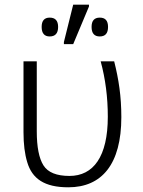

<svg xmlns="http://www.w3.org/2000/svg" viewBox="-20 -796 614 826"><path d="M294.9 -606 362.8 -768.1V-775.9H294.9L254.9 -615.2V-606ZM193.8 -639.2C217.8 -639.2 230 -652.8 230 -680.2C230 -707 217.8 -720.2 193.8 -720.2C170.9 -720.2 159.2 -707 159.2 -680.2C159.2 -652.8 170.9 -639.2 193.8 -639.2ZM409.2 -639.2C433.1 -639.2 444.8 -652.8 444.8 -680.2C444.8 -707 433.1 -720.2 409.2 -720.2C385.7 -720.2 374 -707 374 -680.2C374 -652.8 385.7 -639.2 409.2 -639.2ZM273.9 9.8C418 9.8 502 -89.4 502 -292C502 -382.3 490.7 -454.6 471.2 -532.2H413.1C433.6 -456.5 443.8 -377.4 443.8 -293.9C443.8 -122.1 381.8 -39.1 278.8 -39.1C223.6 -39.1 186 -54.2 167 -84.5C147.9 -114.7 138.2 -163.6 138.2 -231V-532.2H81.1V-227.1C81.1 -176.3 86.4 -133.3 97.2 -98.1C118.2 -27.3 170.9 9.8 273.9 9.8Z"/></svg>

Font: Noto Reveo Sans
Style: Regular
Weight: 300
Designer: Monotype Design Team
Foundry: Monotype Imaging Inc.
Version: Version 2.007